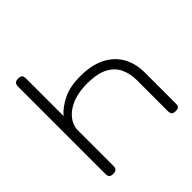

<svg xmlns="http://www.w3.org/2000/svg" viewBox="-183 -835 995 995"><g transform="rotate(-45 314.5 -338.0)"><path d="M92 11Q81 11 74.5 8Q68 5 65.5 -2Q63 -9 63 -20V-657Q63 -668 66 -674.5Q69 -681 75.5 -684Q82 -687 93 -687Q104 -687 110.5 -684Q117 -681 119.5 -674.5Q122 -668 122 -656V-383Q148 -415 199 -441.5Q250 -468 329 -468Q411 -468 466.5 -440Q522 -412 550.5 -362Q579 -312 579 -244V-19Q579 -8 576.5 -1.5Q574 5 568 7.5Q562 10 551 10Q540 10 533.5 7Q527 4 524.5 -2.5Q522 -9 522 -20V-245Q522 -294 504 -332.5Q486 -371 443.5 -393.5Q401 -416 327 -416Q241 -416 186 -381Q131 -346 122 -289V-19Q122 -8 119 -1.5Q116 5 109.5 8Q103 11 92 11Z"/></g></svg>

Font: Fredoka SemiExpanded Light
Style: Regular
Weight: 300
Width: 6
Designer: Ben Nathan
Foundry: Milena B. Brandão, Ben Nathan
Version: Version 2.001